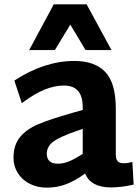

<svg xmlns="http://www.w3.org/2000/svg" viewBox="-20 -853 641 882"><path d="M42 0ZM594 -5Q537 8 490 8Q397 8 371 -56Q328 -24 285.5 -7.5Q243 9 195 9Q151 9 116 -9Q81 -27 61.5 -58.5Q42 -90 42 -128Q42 -188 73 -224.5Q104 -261 158 -283.5Q212 -306 318 -336L360 -348V-361Q360 -460 274 -460Q231 -460 185 -441.5Q139 -423 80 -379L46 -483Q184 -573 322 -573Q415 -573 463.5 -522.5Q512 -472 512 -352V-144Q512 -122 520.5 -112.5Q529 -103 549 -103Q566 -103 588 -109ZM246 -101Q272 -101 299 -112.5Q326 -124 360 -146V-261L334 -252Q255 -225 225 -202.5Q195 -180 195 -147Q195 -101 246 -101ZM373 -623 303 -740 232 -623H114L227 -833H378L492 -623Z"/></svg>

Font: Martel Sans ExtraBold
Style: Regular
Weight: 800
Designer: Dan Reynolds and Mathieu Réguer
Foundry: Dan Reynolds and Mathieu Réguer
Version: Version 1.002; ttfautohint (v1.1) -l 5 -r 5 -G 72 -x 0 -D la